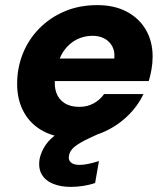

<svg xmlns="http://www.w3.org/2000/svg" viewBox="-20 -528 655 751"><path d="M270 12Q201 12 151 -14Q101 -40 74 -88Q47 -136 47 -200Q47 -262 69 -317.5Q91 -373 133 -416Q175 -459 232.5 -483.5Q290 -508 361 -508Q427 -508 475.5 -482.5Q524 -457 550.5 -411.5Q577 -366 577 -307Q577 -281 572.5 -256Q568 -231 562 -211H152L168 -299H427Q430 -327 419 -347Q408 -367 388 -377.5Q368 -388 342 -388Q309 -388 280 -373.5Q251 -359 230 -329.5Q209 -300 201 -255L196 -226Q191 -192 200 -166Q209 -140 232 -125Q255 -110 290 -110Q322 -110 347 -124Q372 -138 387 -160H541Q518 -111 476.5 -72Q435 -33 382.5 -10.5Q330 12 270 12ZM256 203Q218 203 188 191Q158 179 143.5 154.5Q129 130 135 93Q141 65 158.5 39Q176 13 213.5 -12Q251 -37 314 -61L360 -80L380 -11L328 13Q288 32 270.5 47Q253 62 250 80Q246 97 257 107Q268 117 291 117Q306 117 325.5 113Q345 109 367 102L352 188Q331 195 306.5 199Q282 203 256 203Z"/></svg>

Font: DM Sans 24pt Black
Style: Italic
Weight: 900
Italic angle: -10°
Designer: Colophon Foundry, Jonny Pinhorn
Foundry: Colophon Foundry
Version: Version 4.004;gftools[0.9.30]